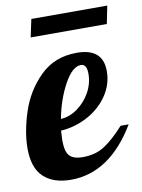

<svg xmlns="http://www.w3.org/2000/svg" viewBox="-92 -735 590 797"><g transform="rotate(-10 202.5 -337.0)"><path d="M96 -680 80 -605H401L416 -680ZM28 -32.5C55.3 -6.8 93.7 6 143 6C252.3 6 344 -55.7 418 -179H384C353.3 -145 325.2 -119.7 299.5 -103C273.8 -86.3 243 -78 207 -78C181.7 -78 163.3 -83.8 152 -95.5C140.7 -107.2 135 -129.3 135 -162C135 -168.7 135.7 -182 137 -202C177 -204.7 214.7 -215.5 250 -234.5C285.3 -253.5 313.7 -278.7 335 -310C356.3 -341.3 367 -375.7 367 -413C367 -477 330.3 -509 257 -509C194.3 -509 142.7 -488.8 102 -448.5C61.3 -408.2 32 -360.3 14 -305C-4 -249.7 -13 -199 -13 -153C-13 -98.3 0.7 -58.2 28 -32.5ZM215.5 -276C193.2 -260 169.7 -251.3 145 -250C155 -303.3 171.5 -351 194.5 -393C217.5 -435 241 -456 265 -456C281.7 -456 290 -442.3 290 -415C290 -387.7 283.2 -361.7 269.5 -337C255.8 -312.3 237.8 -292 215.5 -276Z"/></g></svg>

Font: DonutKreme
Style: Regular
Weight: 400
Designer: Impallari Type
Foundry: Impallari Type
Version: Version 2.100